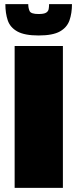

<svg xmlns="http://www.w3.org/2000/svg" viewBox="-20 -911 376 931"><path d="M51 0V-688H285V0ZM167 -739Q99 -739 64 -758.5Q29 -778 17.5 -812.5Q6 -847 6 -891H117Q117 -872 123.5 -857.5Q130 -843 167 -843Q193 -843 203.5 -849.5Q214 -856 216 -867Q218 -878 218 -891H329Q329 -847 317 -812.5Q305 -778 270.5 -758.5Q236 -739 167 -739Z"/></svg>

Font: Saira Black
Style: Regular
Weight: 900
Designer: Hector Gatti with collaboration of the Omnibus-Type team
Foundry: Omnibus-Type
Version: Version 1.100; ttfautohint (v1.8.3)